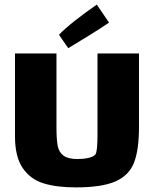

<svg xmlns="http://www.w3.org/2000/svg" viewBox="-20 -802 668 833"><path d="M583 -570V-251Q583 -152 561.5 -96.5Q540 -41 481 -15Q422 11 309 11Q226 11 169 -6.5Q112 -24 78.5 -73Q45 -122 45 -211V-570H225V-249Q225 -196 230.5 -168.5Q236 -141 256 -126.5Q276 -112 317 -112Q342 -112 364 -117Q386 -122 394 -132Q403 -144 403 -219V-570ZM400 -782 453 -704Q421 -682 368 -649Q315 -616 276 -593L236 -651Q259 -676 306 -713Q353 -750 400 -782Z"/></svg>

Font: Lalezar
Style: Regular
Weight: 400
Designer: Borna Izadpanah
Foundry: Borna Izadpanah
Version: Version 1.003